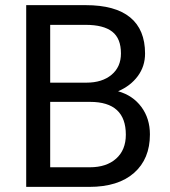

<svg xmlns="http://www.w3.org/2000/svg" viewBox="-20 -731 663 751"><path d="M82.5 0V-710.9H314.9Q430.7 -710.9 489 -663.1Q547.4 -615.2 547.4 -521.5Q547.4 -471.7 519 -433.3Q490.7 -395 441.9 -374Q499.5 -357.9 533 -312.7Q566.4 -267.6 566.4 -205.1Q566.4 -109.4 504.4 -54.7Q442.4 0 329.1 0ZM176.3 -332.5V-76.7H331.1Q396.5 -76.7 434.3 -110.6Q472.2 -144.5 472.2 -204.1Q472.2 -332.5 332.5 -332.5ZM176.3 -407.7H317.9Q379.4 -407.7 416.3 -438.5Q453.1 -469.2 453.1 -522Q453.1 -580.6 418.9 -607.2Q384.8 -633.8 314.9 -633.8H176.3Z"/></svg>

Font: RobotoSquareBracket
Style: Square-Bracket
Weight: 400
Version: Version 2.137; 2017